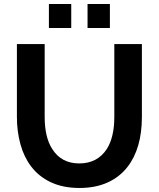

<svg xmlns="http://www.w3.org/2000/svg" viewBox="-20 -929 790 954"><path d="M334 -909H223V-790H334ZM526 -909H415V-790H526ZM240 -188Q202 -246 202 -348V-710H64V-348Q64 -276 81.5 -212.5Q99 -149 134 -103Q172 -52 232.5 -23.5Q293 5 375 5Q454 5 514 -22Q574 -49 613 -99Q685 -191 685 -348V-710H548V-348Q548 -248 511 -189Q464 -117 374 -117Q285 -117 240 -188Z"/></svg>

Font: RT Raleway Bold
Style: Regular
Weight: 400
Designer: Matt McInerney, Pablo Impallari, Rodrigo Fuenzalida — Edited by Milan Moffatt in April 2016
Foundry: Matt McInerney, Pablo Impallari, Rodrigo Fuenzalida — Edited by Milan Moffatt in April 2016
Version: Version 3.001